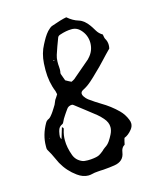

<svg xmlns="http://www.w3.org/2000/svg" viewBox="-109 -790 707 865"><g transform="rotate(-15 245.0 -357.0)"><path d="M66.9 -206.1H68.8L68.4 -208H66.9ZM178.2 -542.5 177.2 -542 176.8 -541 177.7 -539.6 179.2 -538.1 181.6 -541ZM238.3 -431.2Q243.2 -433.6 245.6 -435.5L327.6 -505.4L329.6 -507.3L331.1 -509.3Q357.9 -536.6 358.4 -574.7Q358.4 -612.3 332 -639.6Q317.4 -654.8 297.4 -656.2H291.5Q267.1 -656.2 236.8 -646Q227.5 -643.1 224.6 -635.7Q209.5 -596.7 198.2 -562Q196.3 -556.2 194.8 -547.9L193.4 -532.7V-519.5L194.3 -505.9Q194.8 -500.5 194.8 -495.6Q194.8 -485.8 192.9 -479V-477.5Q192.9 -476.1 193.4 -473.6L195.3 -468.3L200.2 -454.6L205.1 -441.4L218.3 -434.1L231 -427.7ZM142.6 -233.9 142.1 -231 141.1 -227.5Q133.8 -205.1 133.8 -180.7Q133.8 -146.5 147.9 -108.4Q157.7 -82 185.5 -70.3Q193.8 -66.9 210.9 -66.9Q217.3 -66.9 225.6 -67.4Q254.4 -69.8 265.6 -76.2Q273.4 -80.6 283.7 -88.9L287.6 -92.3L291.5 -96.2Q296.9 -101.1 300.3 -103Q313.5 -110.8 323.2 -125L331.5 -138.2L338.9 -151.9Q347.7 -168.9 347.7 -185.1Q347.7 -207.5 329.6 -228Q316.4 -243.2 304.2 -252.9L259.3 -288.1L214.4 -322.8L210.9 -325.2L207 -327.1H206.1Q188 -327.1 179.2 -312L170.9 -300.3L163.1 -288.6Q153.3 -274.4 148.9 -263.7Q146.5 -256.3 140.6 -253.4Q128.4 -248 123 -236.3Q119.6 -228.5 117.2 -212.9L116.7 -207.5L116.2 -201.7Q116.7 -194.8 120.6 -189.5L136.2 -241.2Q141.6 -237.8 142.6 -233.9ZM334 -685.5Q359.4 -677.7 380.4 -647.5L388.7 -634.8L396.5 -622.1Q405.8 -606.4 422.4 -596.7L423.3 -590.8L424.3 -585.4Q425.3 -579.1 427.2 -575.7Q436 -561.5 436 -544.9Q436 -537.1 434.1 -528.3L412.6 -506.3L391.6 -483.9Q366.7 -457 348.1 -439.9L331.1 -423.3L313 -406.7Q292.5 -388.7 273.4 -379.4Q261.2 -373.5 261.2 -363.8Q261.2 -357.4 266.1 -350.1Q273.9 -338.4 282.7 -332Q310.5 -312 333.5 -298.3Q376 -273.4 408.2 -241.2Q427.7 -221.7 438 -195.8Q442.4 -186 442.4 -176.8Q442.4 -162.6 432.1 -149.9Q416 -129.4 396 -121.6L392.1 -107.4L390.6 -100.1L388.7 -91.8Q373 -83.5 370.1 -61Q364.3 -20.5 319.8 -13.7Q299.3 -10.3 267.1 -7.8L253.4 -7.3L240.2 -6.3Q224.6 -5.4 213.9 -2.4Q204.6 0 195.8 0Q170.4 0 145.5 -18.1Q106 -46.4 82 -89.4L59.6 -136.2L46.4 -159.7Q44.9 -162.6 44.4 -167.5V-177.7Q44.4 -229 72.8 -278.8Q75.2 -282.7 77.6 -285.6Q81.1 -289.1 84 -290.5Q93.3 -293.9 100.6 -303.2L106.9 -311L112.8 -319.3Q116.7 -324.7 121.6 -333L130.4 -347.2L139.2 -367.7L146.5 -378.4L153.8 -390.1L153.3 -393.1L152.3 -397L150.4 -405.8Q131.3 -451.7 131.3 -508.3Q131.3 -523.4 132.3 -539.6Q135.3 -586.4 155.3 -623L162.6 -636.7L170.4 -650.4Q179.7 -665.5 189 -675.8Q201.2 -688.5 210.4 -692.9Q259.3 -710.4 283.2 -714.4Q308.1 -692.9 334 -685.5Z"/></g></svg>

Font: Kurland
Style: Regular
Weight: 400
Designer: GGBot
Version: 0.22